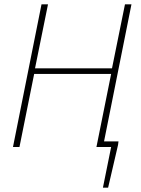

<svg xmlns="http://www.w3.org/2000/svg" viewBox="-20 -680 650 888"><path d="M456 188 494 0H450L455 -26H528L526 -10L480 188ZM40 0 172 -660H202L142 -364H498L558 -660H588L456 0H426L494 -338H138L70 0Z"/></svg>

Font: Source Sans Variable
Style: Italic
Weight: 200
Italic angle: -11°
Designer: Paul D. Hunt
Foundry: Adobe Systems Incorporated
Version: Version 3.006;hotconv 1.0.111;makeotfexe 2.5.65597